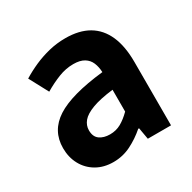

<svg xmlns="http://www.w3.org/2000/svg" viewBox="-134 -710 860 858"><g transform="rotate(-30 295.5 -280.5)"><path d="M216.4 13.8Q166.9 13.8 129.6 -7.9Q92.4 -29.5 71.8 -67.2Q51.2 -105 51.2 -152.6Q51.2 -242.2 127.9 -291.6Q204.7 -341 373.3 -359.4Q372.2 -386.8 363.1 -408.6Q354 -430.4 333.4 -442.9Q312.8 -455.5 278.1 -455.5Q239.3 -455.5 201.3 -440.5Q163.3 -425.6 124 -402.4L71.7 -500.1Q105.1 -520.7 142.2 -537.1Q179.3 -553.4 220.3 -563.5Q261.3 -573.5 305.1 -573.5Q376.4 -573.5 424 -545.7Q471.6 -517.8 495.9 -463Q520.1 -408.3 520.1 -327V0H400.4L389.9 -59.9H385.4Q349.3 -28.4 307 -7.3Q264.8 13.8 216.4 13.8ZM264.7 -101.1Q296.1 -101.1 321.6 -115.4Q347.1 -129.7 373.3 -155.8V-268.4Q305.4 -260.3 265.2 -245.2Q225 -230.1 208.1 -209.7Q191.1 -189.3 191.1 -163.8Q191.1 -130.8 211.7 -116Q232.3 -101.1 264.7 -101.1Z"/></g></svg>

Font: Noto Sans KR Thin
Style: Regular
Weight: 100
Designer: Ryoko NISHIZUKA 西塚涼子 (kana, bopomofo & ideographs); Paul D. Hunt (Latin, Greek & Cyrillic); Sandoll Communications 산돌커뮤니
Foundry: Adobe
Version: Version 2.004-H2;hotconv 1.0.118;makeotfexe 2.5.65603